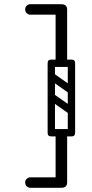

<svg xmlns="http://www.w3.org/2000/svg" viewBox="-20 -730 440 915"><path d="M295 140Q295 165 271 165H124Q116 165 108 158.5Q100 152 100 139Q100 128 108 121.5Q116 115 124 115H271Q295 115 295 140ZM295 -685Q295 -660 271 -660H124Q116 -660 108 -666.5Q100 -673 100 -686Q100 -697 108 -703.5Q116 -710 124 -710H271Q295 -710 295 -685ZM272 -414Q245 -414 245 -440V-684Q245 -710 272 -710Q300 -710 300 -684V-440Q300 -414 272 -414ZM207 -429Q207 -446 224 -446H321Q338 -446 338 -429Q338 -411 322 -411H224Q217 -411 212 -415.5Q207 -420 207 -429ZM207 -98Q207 -115 224 -115H321Q338 -115 338 -98Q338 -80 322 -80H224Q217 -80 212 -84.5Q207 -89 207 -98ZM272 165Q245 165 245 139V-86Q245 -112 272 -112Q300 -112 300 -86V139Q300 165 272 165ZM213 -278Q223 -291 236 -282L330 -216Q344 -207 333 -191Q323 -178 310 -187L216 -253Q211 -257 209.5 -264Q208 -271 213 -278ZM213 -376Q223 -389 236 -380L330 -314Q344 -305 333 -289Q323 -276 310 -285L216 -351Q211 -355 209.5 -362Q208 -369 213 -376ZM320 -80Q303 -80 303 -97V-429Q303 -446 320 -446Q338 -446 338 -430V-98Q338 -80 320 -80ZM224 -80Q207 -80 207 -97V-429Q207 -446 224 -446Q242 -446 242 -430V-98Q242 -80 224 -80Z"/></svg>

Font: Agu Display Uzo
Style: Regular
Weight: 400
Version: Version 1.103